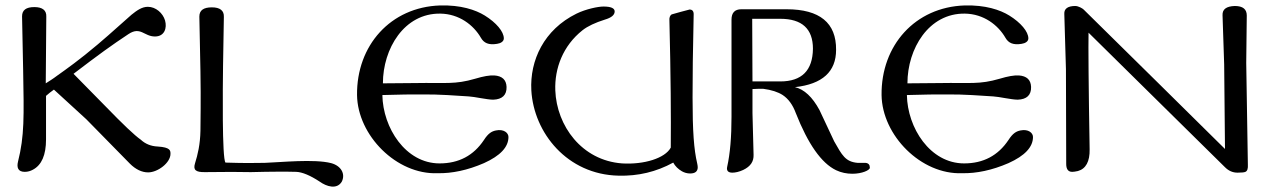

<svg xmlns="http://www.w3.org/2000/svg" viewBox="-20 -630 4671 705"><path d="M606 -65C606 -77 606 -89 559 -92C534 -93 513 -102 497 -117C474 -133 431 -174 367 -240L250 -359C343 -430 390 -464 452 -505C496 -534 509 -496 549 -496C584 -496 594 -527 586 -555C578 -582 552 -605 523 -605C502 -605 484 -593 463 -576C445 -561 390 -510 339 -467C273 -411 222 -375 191 -353C174 -340 159 -331 148 -324C148 -369 149 -451 150 -569C151 -592 136 -604 106 -604C76 -604 61 -593 61 -570L65 -372C68 -203 70 -131 46 -36C41 -15 46 1 71 1C82 1 92 -2 101 -7C133 -24 149 -61 149 -118V-278C158 -286 168 -294 178 -301L297 -192L457 -29C478 -8 501 3 524 3C559 3 606 -32 606 -65Z M1235 37C1249 9 1233 -21 1196 -31C1134 -47 1010 -34 952 -32C917 -31 869 -31 808 -33C795 -47 798 -311 799 -389L802 -568C803 -591 788 -603 758 -603C727 -603 712 -592 712 -569L716 -369C718 -259 716 -181 716 -150C715 -99 706 -62 696 -30C689 -7 697 3 734 2C807 1 863 1 901 2C978 0 1034 0 1068 1C1090 2 1119 14 1154 37C1179 55 1217 67 1235 37Z M1587 6C1640 7 1697 -5 1757 -31C1817 -58 1847 -90 1847 -127C1847 -142 1830 -157 1801 -151C1786 -148 1773 -141 1757 -116C1719 -59 1665 -30 1594 -30C1469 -30 1386 -161 1384 -281L1468 -283C1581 -283 1565 -285 1701 -276C1722 -275 1768 -264 1791 -264C1824 -265 1841 -281 1840 -311C1839 -337 1824 -351 1795 -353C1778 -354 1755 -350 1725 -341C1650 -319 1617 -327 1505 -325L1386 -324C1386 -451 1464 -582 1597 -580C1666 -579 1719 -538 1746 -491C1757 -472 1774 -464 1805 -469C1819 -471 1830 -478 1830 -489C1830 -514 1802 -547 1760 -573C1726 -594 1672 -612 1596 -610C1414 -604 1289 -463 1291 -281C1293 -133 1436 12 1587 6Z M2540 -30C2528 -81 2523 -147 2523 -272C2523 -348 2524 -445 2527 -574C2528 -588 2523 -595 2512 -595C2512 -595 2447 -578 2446 -577C2440 -573 2437 -565 2438 -554C2443 -355 2444 -200 2443 -88C2422 -49 2345 -25 2264 -30C2116 -41 2024 -168 2019 -298C2016 -379 2047 -462 2119 -519C2138 -534 2166 -547 2201 -558C2225 -565 2237 -575 2237 -588C2237 -600 2223 -606 2196 -606C2176 -606 2132 -597 2097 -580C1977 -521 1925 -408 1931 -298C1940 -142 2063 11 2251 15C2323 17 2390 1 2452 -33C2459 -20 2470 -9 2484 -1C2493 4 2503 7 2514 7C2533 7 2542 -1 2542 -16C2542 -20 2541 -25 2540 -30Z M3174 -14C3174 -25 3169 -31 3158 -32H3129C3084 -36 3072 -60 3043 -111L2989 -226C2963 -274 2933 -302 2899 -310C3000 -321 3050 -367 3050 -447C3051 -546 2990 -596 2868 -596H2702C2678 -596 2666 -583 2666 -558V-201C2666 -128 2661 -66 2650 -17C2647 -3 2654 4 2669 4C2680 4 2694 1 2709 -6C2736 -19 2748 -37 2747 -62L2743 -215V-303C2758 -304 2771 -304 2782 -304C2813 -300 2837 -292 2854 -281C2875 -267 2891 -245 2902 -215C2947 -101 2996 -31 3050 -5C3069 4 3089 8 3110 8C3145 8 3174 -5 3174 -14ZM2965 -451C2964 -371 2924 -331 2845 -331H2743L2742 -561H2845C2925 -561 2965 -524 2965 -451Z M3513 6C3566 7 3623 -5 3683 -31C3743 -58 3773 -90 3773 -127C3773 -142 3756 -157 3727 -151C3712 -148 3699 -141 3683 -116C3645 -59 3591 -30 3520 -30C3395 -30 3312 -161 3310 -281L3394 -283C3507 -283 3491 -285 3627 -276C3648 -275 3694 -264 3717 -264C3750 -265 3767 -281 3766 -311C3765 -337 3750 -351 3721 -353C3704 -354 3681 -350 3651 -341C3576 -319 3543 -327 3431 -325L3312 -324C3312 -451 3390 -582 3523 -580C3592 -579 3645 -538 3672 -491C3683 -472 3700 -464 3731 -469C3745 -471 3756 -478 3756 -489C3756 -514 3728 -547 3686 -573C3652 -594 3598 -612 3522 -610C3340 -604 3215 -463 3217 -281C3219 -133 3362 12 3513 6Z M4556 -399 4558 -573C4558 -596 4544 -608 4514 -608C4483 -607 4468 -596 4469 -574L4475 -393L4478 -83L4235 -323L3959 -595C3955 -599 3940 -608 3928 -608C3901 -608 3887 -598 3888 -579L3894 -376L3895 -28C3895 -9 3902 1 3917 1C3922 1 3929 0 3938 -2C3967 -10 3982 -37 3981 -82C3977 -316 3976 -461 3977 -510L4197 -293L4478 -16C4491 -3 4506 4 4524 4C4539 4 4549 3 4553 1C4560 -2 4563 -11 4562 -26Z"/></svg>

Font: GFS Ignacio
Style: Regular
Weight: 400
Designer: George D. Matthiopoulos
Foundry: George D. Matthiopoulos
Version: Version 1.000